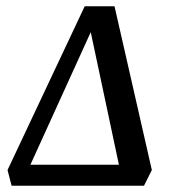

<svg xmlns="http://www.w3.org/2000/svg" viewBox="-20 -592 547 612"><path d="M17 0 4 -50 250 -572H345L464 -50L439 0ZM77 -67H359L260 -533H289Z"/></svg>

Font: Yrsa Medium
Style: Italic
Weight: 500
Italic angle: -7.10001°
Designer: Anna Giedrys (Yrsa+Rasa design), David Brezina (Yrsa art-direction, Rasa art-direction, design)
Foundry: Rosetta Type Foundry
Version: Version 2.004